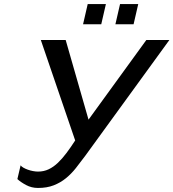

<svg xmlns="http://www.w3.org/2000/svg" viewBox="-20 -920 858 950"><path d="M401 -148Q378 -117 355.5 -88.5Q333 -60 306 -38Q279 -16 245.5 -3Q212 10 168 10Q136 10 109 -4.5Q82 -19 66 -34L82 -102Q86 -96 95.5 -90.5Q105 -85 117.5 -80.5Q130 -76 143.5 -73.5Q157 -71 168 -71Q197 -71 221 -82.5Q245 -94 266.5 -114.5Q288 -135 309 -163Q330 -191 352 -225L182 -722H305L418 -328L704 -722H818ZM551 -800 574 -900H664L641 -800ZM391 -800 414 -900H504L481 -800Z"/></svg>

Font: Perun
Style: Italic
Weight: 400
Italic angle: -12°
Foundry: Copyright (c) Stefan Peev, Context Ltd, 2016
Version: Version 1.027